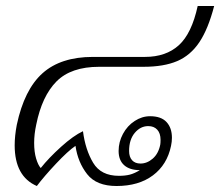

<svg xmlns="http://www.w3.org/2000/svg" viewBox="-20 -611 735 641"><path d="M29 -126Q29 -157 36 -194Q61 -312 122 -366.5Q183 -421 290 -421H464Q534 -421 577 -460Q620 -499 640 -591H695Q675 -514 645.5 -470Q616 -426 571.5 -407Q527 -388 459 -388H311Q217 -388 168.5 -339Q120 -290 101 -195Q94 -163 94 -134Q94 -104 100.5 -82Q107 -60 116 -50Q143 -84 184 -121Q225 -158 257 -173Q265 -111 291 -67.5Q317 -24 377 -24Q398 -24 413.5 -28Q429 -32 447 -43Q413 -43 394.5 -59.5Q376 -76 376 -107Q376 -137 390.5 -164Q405 -191 429.5 -207Q454 -223 481 -223Q518 -223 536 -203.5Q554 -184 554 -151Q554 -138 551 -124Q538 -61 490.5 -25.5Q443 10 369 10Q302 10 271 -29.5Q240 -69 232 -124Q207 -107 167 -64.5Q127 -22 103 10Q29 -22 29 -126ZM515 -128Q516 -134 516 -144Q516 -166 505 -178Q494 -190 475 -190Q449 -190 430 -167.5Q411 -145 411 -107Q411 -87 421 -76Q431 -65 449 -65Q471 -65 490 -81.5Q509 -98 515 -128Z"/></svg>

Font: Trirong Light
Style: Italic
Weight: 300
Italic angle: -12°
Designer: Katatrad Team
Foundry: CadsonDemak
Version: Version 1.001